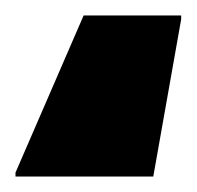

<svg xmlns="http://www.w3.org/2000/svg" viewBox="-20 -38 254 248"><path d="M0 190V185L88 -18H214V-13L178 190Z"/></svg>

Font: Saira SemiExpanded ExtraBold
Style: Regular
Weight: 800
Width: 6
Designer: Hector Gatti with collaboration of the Omnibus-Type team
Foundry: Omnibus-Type
Version: Version 1.101